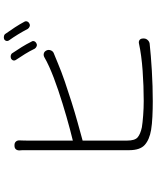

<svg xmlns="http://www.w3.org/2000/svg" viewBox="76 -916 847 1040"><g transform="rotate(-90 500.0 -395.5)"><path d="M704 -760Q712 -763 720.5 -761Q729 -759 733 -752Q750 -727 765.5 -702Q781 -677 795 -649Q800 -642 797 -634Q794 -626 785 -622Q778 -618 770 -621Q762 -624 757 -631Q744 -658 728 -684Q712 -710 695 -735Q691 -742 693.5 -749Q696 -756 704 -760ZM808 -797Q816 -800 825 -798Q834 -796 838 -789Q856 -764 872.5 -738.5Q889 -713 903 -687Q907 -680 904 -672Q901 -664 892 -660Q885 -656 877 -659Q869 -662 864 -669Q836 -723 801 -772Q797 -779 799 -786Q801 -793 808 -797ZM235 -741Q247 -741 254 -733Q261 -725 260 -712Q260 -705 259.5 -698Q259 -691 259 -673V-425Q317 -439 388.5 -459.5Q460 -480 531.5 -504Q603 -528 659 -553Q676 -561 688 -567Q700 -573 710 -579Q721 -585 731.5 -582Q742 -579 747 -568L748 -566Q752 -556 748 -545Q744 -534 734 -529Q720 -524 709.5 -519Q699 -514 678 -506Q633 -487 579 -468.5Q525 -450 468 -432Q411 -414 357 -399Q303 -384 259 -372V-131Q259 -89 276.5 -74Q294 -59 331 -51Q356 -47 395.5 -44Q435 -41 474 -41Q554 -41 638 -47Q722 -53 786 -67Q797 -69 804.5 -63Q812 -57 812 -44V-40Q812 -29 804 -20Q796 -11 785 -9Q722 -2 637.5 3Q553 8 472 8Q430 8 388.5 6Q347 4 317 -1Q264 -10 235.5 -35.5Q207 -61 207 -120Q207 -141 207 -186.5Q207 -232 207 -290.5Q207 -349 207 -410.5Q207 -472 207 -527.5Q207 -583 207 -622Q207 -661 207 -673Q207 -692 207 -697.5Q207 -703 206 -712Q205 -725 211.5 -733Q218 -741 231 -741Z"/></g></svg>

Font: Chiron GoRound TC L
Style: Regular
Weight: 300
Designer: Ryoko NISHIZUKA 西塚涼子 (kana, bopomofo & ideographs); Paul D. Hunt (Latin, Greek & Cyrillic); Sandoll Communications 산돌커뮤니
Foundry: Adobe
Version: Version 1.000;hotconv 1.1.1;makeotfexe 2.6.0